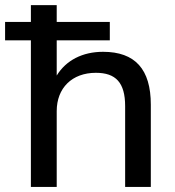

<svg xmlns="http://www.w3.org/2000/svg" viewBox="-44 -739 692 759"><path d="M180.2 0V-299.8C180.2 -391.1 240.7 -451.2 335 -451.2C413.6 -451.2 450.7 -412.6 450.7 -319.3V0H552.2V-325.2C552.2 -465.3 490.2 -534.2 363.3 -534.2C282.7 -534.2 217.3 -501 180.2 -440.4V-579.6H390.1V-652.3H180.2V-718.8H78.1V-652.3H-23.9V-579.6H78.1V0Z"/></svg>

Font: Winston
Style: Regular
Weight: 400
Designer: Vernon Adams, Kim Jin-seong, David Berlow, Cristiano Sobral
Foundry: The Winston Project Authors
Version: Version 3.004